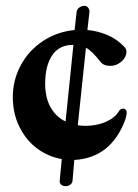

<svg xmlns="http://www.w3.org/2000/svg" viewBox="-20 -551 474 659"><path d="M185 69 192 -5Q146 -13 108 -41Q70 -69 47 -115Q24 -161 24 -218Q24 -276 51 -326.5Q78 -377 126.5 -409.5Q175 -442 236 -448L243 -510Q244 -519 252 -525Q260 -531 271 -531Q278 -531 283 -524Q288 -517 287 -510L280 -448Q315 -445 348 -431Q381 -417 405 -392Q414 -383 414 -375Q414 -354 396 -339Q378 -324 357 -325Q335 -325 324 -340Q295 -377 275 -387L247 -121Q265 -119 273 -119Q311 -119 342.5 -132.5Q374 -146 388 -169Q393 -178 402 -178Q415 -178 415 -163Q415 -160 410 -140Q361 -9 235 -2L229 69Q228 78 221 83Q214 88 205 88Q196 88 190 83Q184 78 185 69ZM232 -397H231Q183 -397 159 -361Q135 -325 135 -264Q135 -216 153.5 -183Q172 -150 205 -134Z"/></svg>

Font: EB Garamond
Style: Bold
Weight: 700
Designer: Georg Duffner and Octavio Pardo
Foundry: Georg Duffner
Version: Version 1.000; ttfautohint (v1.6)